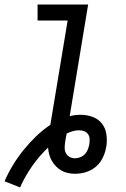

<svg xmlns="http://www.w3.org/2000/svg" viewBox="-32 -755 552 843"><path d="M56 68 -12 41Q4 4 25 -30.5Q46 -65 71.5 -96.5Q97 -128 126 -156Q155 -184 189 -207L265 -665H133V-735H355L274 -245Q285 -248 297.5 -249.5Q310 -251 322 -251Q349 -251 374 -242Q399 -233 415 -213Q431 -193 435 -166Q439 -139 435 -112Q435 -111 434.5 -110.5Q434 -110 434 -109Q432 -94 426 -78Q420 -62 411 -48Q402 -34 389 -23Q376 -12 360.5 -5Q345 2 329 5Q313 8 297 8Q281 8 265.5 4.5Q250 1 237 -6.5Q224 -14 213.5 -25Q203 -36 195.5 -49Q188 -62 184 -77Q180 -92 179 -107Q140 -70 109 -25.5Q78 19 56 68ZM297 -60Q308 -60 320 -64.5Q332 -69 340.5 -78Q349 -87 353.5 -98.5Q358 -110 360 -121Q360 -121 360 -121Q360 -121 360 -121Q360 -121 360 -121Q360 -121 360 -121Q362 -133 361.5 -145Q361 -157 354.5 -166Q348 -175 337.5 -179Q327 -183 315 -183Q301 -183 287.5 -179Q274 -175 261 -169Q259 -159 257 -149.5Q255 -140 254 -131Q252 -118 252 -105.5Q252 -93 257.5 -82.5Q263 -72 273.5 -66Q284 -60 297 -60Z"/></svg>

Font: Iosevka Slab
Style: Italic
Weight: 400
Italic angle: -9°
Monospace: yes
Designer: Belleve Invis
Foundry: Belleve Invis
Version: Version 11.1.0; ttfautohint (v1.8.3)